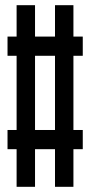

<svg xmlns="http://www.w3.org/2000/svg" viewBox="-20 -720 348 740"><path d="M44 -579H9V-505H44V-219H9V-145H44V0H115V-145H192V0H263V-145H299V-219H263V-505H299V-579H263V-700H192V-579H115V-700H44ZM115 -505H192V-219H115Z"/></svg>

Font: Queering
Style: Regular
Weight: 400
Designer: Adam Naccarato
Foundry: adamnac
Version: Version 2.000;hotconv 1.0.109;makeotfexe 2.5.65596